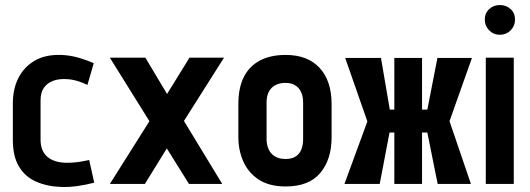

<svg xmlns="http://www.w3.org/2000/svg" viewBox="-20 -730 2105 762"><path d="M327 -393 352 -479Q321 -493 288 -502Q255 -511 222 -512Q160 -514 117.5 -489Q75 -464 53 -420.5Q31 -377 31 -320V-174Q31 -110 55 -69.5Q79 -29 122.5 -9.5Q166 10 223 12Q257 13 290 8Q323 3 354 -5L334 -95Q334 -95 326.5 -93.5Q319 -92 306 -89.5Q293 -87 277 -85.5Q261 -84 245 -84Q222 -84 203 -89.5Q184 -95 170 -106Q156 -117 148.5 -134.5Q141 -152 141 -175V-332Q141 -363 154.5 -382Q168 -401 191.5 -409.5Q215 -418 244 -416Q266 -415 287.5 -408.5Q309 -402 327 -393Z M643 -357 557 -501H416L573 -249L416 0H555L642 -141L730 0H862L710 -250L869 -501H732Z M1296 -185V-317Q1296 -409 1248.5 -460.5Q1201 -512 1114 -512Q1053 -512 1011 -489.5Q969 -467 947.5 -424Q926 -381 926 -317V-185Q926 -134 945.5 -89.5Q965 -45 1006.5 -17.5Q1048 10 1114 10Q1206 10 1251 -43.5Q1296 -97 1296 -185ZM1183 -323V-177Q1183 -155 1176 -137Q1169 -119 1153.5 -109Q1138 -99 1113 -99Q1087 -99 1070 -110Q1053 -121 1045.5 -139Q1038 -157 1038 -177V-323Q1038 -349 1047 -366Q1056 -383 1072.5 -392Q1089 -401 1113 -401Q1136 -401 1151.5 -391.5Q1167 -382 1175 -364.5Q1183 -347 1183 -323Z M1853 -500H1716L1676 -295H1655V-500H1545V-295H1527L1492 -500H1350L1438 -248L1347 0H1487L1526 -204H1545V0H1655V-204H1676L1717 0H1849L1764 -249Z M1908 0H2019V-501H1908ZM1964 -710Q1939 -710 1921.5 -694Q1904 -678 1904 -652Q1904 -627 1921.5 -609.5Q1939 -592 1964 -592Q1989 -592 2006.5 -609.5Q2024 -627 2024 -652Q2024 -678 2006.5 -694Q1989 -710 1964 -710Z"/></svg>

Font: Advent Pro
Style: Bold
Weight: 700
Designer: VivaRado, Andreas Kalpakidis
Foundry: VivaRado, Andreas Kalpakidis
Version: Version 3.000